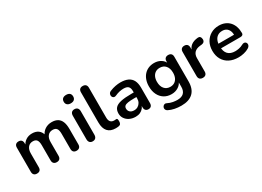

<svg xmlns="http://www.w3.org/2000/svg" viewBox="-19 -1569 3565 2608"><g transform="rotate(-30 1764.0 -265.5)"><path d="M129 8Q99 8 83 -8.5Q67 -25 67 -56V-434Q67 -465 83 -481Q99 -497 128 -497Q157 -497 173 -481Q189 -465 189 -434V-361L178 -391Q198 -441 240 -470Q282 -499 340 -499Q399 -499 437 -471Q475 -443 490 -385H476Q496 -438 542 -468.5Q588 -499 648 -499Q704 -499 740.5 -477Q777 -455 795 -410.5Q813 -366 813 -298V-56Q813 -25 796.5 -8.5Q780 8 750 8Q720 8 704 -8.5Q688 -25 688 -56V-293Q688 -349 669.5 -375Q651 -401 607 -401Q558 -401 530 -366.5Q502 -332 502 -271V-56Q502 -25 486 -8.5Q470 8 440 8Q410 8 393.5 -8.5Q377 -25 377 -56V-293Q377 -349 358.5 -375Q340 -401 297 -401Q248 -401 220 -366.5Q192 -332 192 -271V-56Q192 8 129 8Z M1004 7Q974 7 958 -11Q942 -29 942 -61V-428Q942 -461 958 -478.5Q974 -496 1004 -496Q1034 -496 1050.5 -478.5Q1067 -461 1067 -428V-61Q1067 -29 1051 -11Q1035 7 1004 7ZM1004 -589Q969 -589 949.5 -606.5Q930 -624 930 -655Q930 -687 949.5 -704Q969 -721 1004 -721Q1040 -721 1059 -704Q1078 -687 1078 -655Q1078 -624 1059 -606.5Q1040 -589 1004 -589Z M1364 10Q1281 10 1239 -37.5Q1197 -85 1197 -177V-650Q1197 -681 1213 -697Q1229 -713 1259 -713Q1289 -713 1305.5 -697Q1322 -681 1322 -650V-183Q1322 -137 1341.5 -115Q1361 -93 1397 -93Q1405 -93 1412 -93.5Q1419 -94 1426 -95Q1440 -97 1445 -87.5Q1450 -78 1450 -49Q1450 -24 1440 -10Q1430 4 1407 7Q1397 8 1386 9Q1375 10 1364 10Z M1677 10Q1624 10 1582.5 -10.5Q1541 -31 1517.5 -66Q1494 -101 1494 -145Q1494 -199 1522 -230.5Q1550 -262 1613 -276Q1676 -290 1782 -290H1832V-218H1783Q1721 -218 1684 -212Q1647 -206 1631.5 -191.5Q1616 -177 1616 -151Q1616 -118 1639 -97Q1662 -76 1703 -76Q1736 -76 1761.5 -91.5Q1787 -107 1802 -134Q1817 -161 1817 -196V-311Q1817 -361 1795 -383Q1773 -405 1721 -405Q1692 -405 1658.5 -398Q1625 -391 1588 -374Q1569 -365 1554.5 -369Q1540 -373 1532 -385.5Q1524 -398 1524 -413Q1524 -428 1532 -442.5Q1540 -457 1559 -464Q1605 -483 1647.5 -491Q1690 -499 1725 -499Q1797 -499 1843.5 -477Q1890 -455 1913 -410.5Q1936 -366 1936 -296V-56Q1936 -25 1921 -8.5Q1906 8 1878 8Q1850 8 1834.5 -8.5Q1819 -25 1819 -56V-104H1827Q1820 -69 1799.5 -43.5Q1779 -18 1748 -4Q1717 10 1677 10Z M2291 190Q2237 190 2186.5 180Q2136 170 2095 149Q2076 139 2069.5 125Q2063 111 2065.5 96.5Q2068 82 2077.5 71Q2087 60 2101 56Q2115 52 2130 60Q2174 82 2213.5 88.5Q2253 95 2281 95Q2348 95 2381.5 62.5Q2415 30 2415 -34V-124H2424Q2409 -73 2361.5 -42.5Q2314 -12 2254 -12Q2188 -12 2139 -42.5Q2090 -73 2063 -128Q2036 -183 2036 -256Q2036 -311 2051.5 -355.5Q2067 -400 2095.5 -432Q2124 -464 2164.5 -481.5Q2205 -499 2254 -499Q2316 -499 2362.5 -468.5Q2409 -438 2423 -388L2413 -363V-434Q2413 -465 2429.5 -481Q2446 -497 2475 -497Q2505 -497 2521 -481Q2537 -465 2537 -434V-49Q2537 70 2474 130Q2411 190 2291 190ZM2288 -107Q2327 -107 2355 -125Q2383 -143 2398.5 -176.5Q2414 -210 2414 -256Q2414 -325 2380 -364.5Q2346 -404 2288 -404Q2249 -404 2221 -386Q2193 -368 2177.5 -335Q2162 -302 2162 -256Q2162 -187 2196 -147Q2230 -107 2288 -107Z M2731 8Q2700 8 2683.5 -8.5Q2667 -25 2667 -56V-434Q2667 -465 2683 -481Q2699 -497 2728 -497Q2757 -497 2773 -481Q2789 -465 2789 -434V-371H2779Q2793 -431 2834 -462Q2875 -493 2943 -499Q2964 -501 2976.5 -488.5Q2989 -476 2991 -450Q2993 -425 2979.5 -409.5Q2966 -394 2939 -391L2917 -389Q2856 -383 2825 -351.5Q2794 -320 2794 -263V-56Q2794 -25 2778 -8.5Q2762 8 2731 8Z M3292 10Q3209 10 3149 -21Q3089 -52 3056.5 -109Q3024 -166 3024 -244Q3024 -320 3055.5 -377Q3087 -434 3142.5 -466.5Q3198 -499 3269 -499Q3321 -499 3362.5 -482Q3404 -465 3433.5 -433Q3463 -401 3478.5 -355.5Q3494 -310 3494 -253Q3494 -235 3481.5 -225.5Q3469 -216 3446 -216H3125V-288H3406L3390 -273Q3390 -319 3376.5 -350Q3363 -381 3337.5 -397.5Q3312 -414 3274 -414Q3232 -414 3202.5 -394.5Q3173 -375 3157.5 -339.5Q3142 -304 3142 -255V-248Q3142 -166 3180.5 -125.5Q3219 -85 3294 -85Q3320 -85 3352.5 -91.5Q3385 -98 3414 -114Q3435 -126 3451 -124.5Q3467 -123 3476.5 -113Q3486 -103 3488 -88.5Q3490 -74 3482.5 -59Q3475 -44 3457 -33Q3422 -11 3376.5 -0.5Q3331 10 3292 10Z"/></g></svg>

Font: Nunito ExtraLight
Style: Bold
Weight: 700
Version: Version 3.602